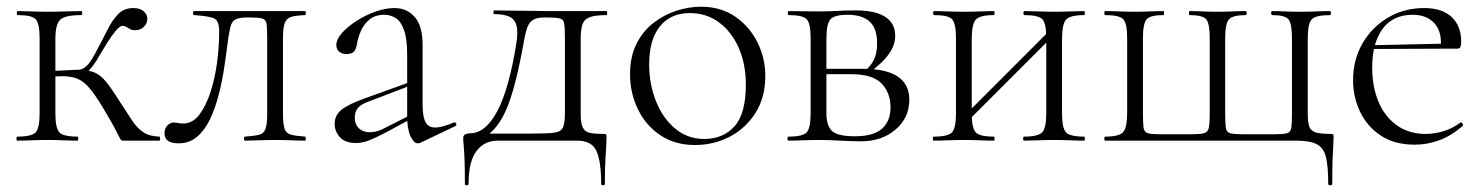

<svg xmlns="http://www.w3.org/2000/svg" viewBox="-20 -419 4419 572"><path d="M32 0Q29 0 29 -6Q29 -12 32 -12Q75 -12 86.5 -25Q98 -38 98 -81V-305Q98 -349 86.5 -361.5Q75 -374 33 -374Q30 -374 30 -380Q30 -386 33 -386Q51 -386 74.5 -385Q98 -384 123 -384Q150 -384 176 -385Q202 -386 222 -386Q225 -386 225 -380Q225 -374 222 -374Q173 -374 159 -360Q145 -346 145 -303V-81Q145 -38 156.5 -25Q168 -12 211 -12Q213 -12 213 -6Q213 0 211 0Q192 0 169 -1Q146 -2 123 -2Q98 -2 74.5 -1Q51 0 32 0ZM347 0Q343 0 341 -1.5Q339 -3 335 -11.5Q331 -20 320.5 -39.5Q310 -59 288 -96Q264 -136 246.5 -156.5Q229 -177 210.5 -184.5Q192 -192 165 -192Q147 -192 120 -189L119 -207Q139 -208 155.5 -208.5Q172 -209 185.5 -210Q199 -211 211 -211Q242 -211 260.5 -203.5Q279 -196 295.5 -176Q312 -156 337 -116Q359 -82 374 -59.5Q389 -37 407 -25Q425 -13 455 -12Q457 -12 457 -6Q457 0 455 0ZM211 -195V-211Q222 -211 231 -217Q240 -223 247.5 -233.5Q255 -244 262 -257Q284 -298 299.5 -329Q315 -360 332.5 -377.5Q350 -395 377 -395Q398 -395 408.5 -385Q419 -375 419 -363Q419 -350 409 -339.5Q399 -329 382 -329Q373 -329 367 -332.5Q361 -336 356 -339Q351 -342 345 -342Q337 -342 324.5 -327Q312 -312 299 -291Q286 -270 276 -253Q263 -229 247.5 -212Q232 -195 211 -195Z M512 8Q470 8 470 -22Q470 -36 478.5 -45Q487 -54 498 -54Q503 -54 510.5 -52.5Q518 -51 525 -51Q554 -51 574 -77.5Q594 -104 607.5 -146Q621 -188 627 -235.5Q633 -283 633 -326Q633 -356 619 -363.5Q605 -371 558 -374Q555 -374 555 -380Q555 -386 558 -386Q567 -386 590.5 -386Q614 -386 642 -386Q670 -386 692 -386Q714 -386 719 -386H889Q891 -386 891 -380Q891 -374 889 -374Q863 -373 848.5 -369Q834 -365 828.5 -351Q823 -337 823 -303V-81Q823 -49 828 -35Q833 -21 847.5 -17.5Q862 -14 889 -12Q891 -12 891 -6Q891 0 889 0Q870 0 847.5 -1Q825 -2 801 -2Q776 -2 752 -1Q728 0 710 0Q707 0 707 -6Q707 -12 710 -12Q738 -14 752 -17.5Q766 -21 771 -35Q776 -49 776 -81V-305Q776 -336 774 -348.5Q772 -361 761 -364Q750 -367 724 -367H719Q696 -367 684.5 -362.5Q673 -358 668.5 -345Q664 -332 660 -305Q655 -265 648.5 -221Q642 -177 631.5 -136.5Q621 -96 605.5 -63.5Q590 -31 567 -11.5Q544 8 512 8Z M1233 6Q1229 8 1225 8Q1213 8 1203 -13Q1193 -34 1193 -74V-255Q1193 -304 1183.5 -330Q1174 -356 1158.5 -365.5Q1143 -375 1125 -375Q1098 -375 1081 -361Q1064 -347 1055.5 -327.5Q1047 -308 1044 -291Q1043 -281 1037.5 -269.5Q1032 -258 1012 -258Q999 -258 990.5 -265Q982 -272 982 -285Q982 -302 999 -321Q1016 -340 1042.5 -357Q1069 -374 1099 -384.5Q1129 -395 1155 -395Q1192 -395 1215.5 -368.5Q1239 -342 1239 -285V-108Q1239 -72 1247.5 -55.5Q1256 -39 1277 -39Q1296 -39 1332 -54Q1337 -56 1339 -50.5Q1341 -45 1336 -43ZM1040 7Q1008 7 992.5 -10.5Q977 -28 977 -50Q977 -76 998 -92.5Q1019 -109 1067 -126L1203 -175L1205 -165L1077 -116Q1055 -108 1046 -97Q1037 -86 1037 -69Q1037 -48 1049.5 -36.5Q1062 -25 1081 -25Q1092 -25 1101.5 -27.5Q1111 -30 1119 -34L1212 -81L1214 -70L1127 -23Q1096 -7 1077.5 0Q1059 7 1040 7Z M1365 129Q1365 86 1364 59Q1363 32 1361.5 16Q1360 0 1360 -8Q1360 -17 1368 -19.5Q1376 -22 1381 -22Q1426 -22 1461 -87Q1496 -152 1518 -288Q1524 -324 1518.5 -343.5Q1513 -363 1496 -370Q1479 -377 1452 -377Q1450 -377 1450 -382.5Q1450 -388 1452 -388Q1461 -388 1483.5 -387.5Q1506 -387 1532 -387Q1558 -387 1580 -386.5Q1602 -386 1609 -386H1787Q1789 -386 1789 -380Q1789 -374 1787 -374Q1754 -374 1737.5 -368Q1721 -362 1715.5 -347Q1710 -332 1710 -303V-81Q1710 -51 1716.5 -38.5Q1723 -26 1738 -23Q1753 -20 1778 -20Q1785 -20 1786 -18.5Q1787 -17 1787 -8Q1787 0 1786 16Q1785 32 1783.5 59Q1782 86 1782 129Q1782 133 1776.5 133Q1771 133 1771 129Q1771 62 1757 31Q1743 0 1699 0H1463Q1423 0 1399.5 31Q1376 62 1376 129Q1376 133 1370.5 133Q1365 133 1365 129ZM1407 -1V-21H1560Q1608 -21 1629.5 -23.5Q1651 -26 1657 -39Q1663 -52 1663 -81V-305Q1663 -336 1661 -348.5Q1659 -361 1648 -364Q1637 -367 1610 -367H1602Q1581 -367 1569.5 -360.5Q1558 -354 1552.5 -341Q1547 -328 1543 -308Q1529 -228 1515 -174Q1501 -120 1485.5 -86.5Q1470 -53 1451 -33Q1432 -13 1407 -1Z M2050 13Q1991 13 1947.5 -16Q1904 -45 1880.5 -93.5Q1857 -142 1857 -198Q1857 -250 1876 -288Q1895 -326 1926.5 -350.5Q1958 -375 1995 -387Q2032 -399 2068 -399Q2128 -399 2171 -369Q2214 -339 2237 -292Q2260 -245 2260 -193Q2260 -129 2231 -83Q2202 -37 2154.5 -12Q2107 13 2050 13ZM2078 -5Q2134 -5 2168 -42.5Q2202 -80 2202 -167Q2202 -228 2181 -276Q2160 -324 2122.5 -352Q2085 -380 2035 -380Q1978 -380 1946 -340.5Q1914 -301 1914 -227Q1914 -168 1934.5 -117Q1955 -66 1992 -35.5Q2029 -5 2078 -5Z M2420 -385Q2446 -385 2474 -386.5Q2502 -388 2531 -388Q2587 -388 2617 -369Q2647 -350 2647 -312Q2647 -258 2571 -204L2558 -209Q2575 -223 2584 -242Q2593 -261 2593 -290Q2593 -335 2570.5 -355Q2548 -375 2505 -375Q2468 -375 2455 -362.5Q2442 -350 2442 -303V-81Q2442 -45 2458.5 -29Q2475 -13 2527 -13Q2582 -13 2607.5 -35.5Q2633 -58 2633 -99Q2633 -143 2606 -170.5Q2579 -198 2516 -198H2424L2423 -214H2551Q2689 -214 2689 -122Q2689 -68 2648 -33Q2607 2 2545 2Q2521 2 2484.5 0Q2448 -2 2420 -2Q2395 -2 2371.5 -1Q2348 0 2329 0Q2326 0 2326 -6Q2326 -12 2329 -12Q2372 -12 2383.5 -25Q2395 -38 2395 -81V-305Q2395 -349 2383.5 -361.5Q2372 -374 2330 -374Q2327 -374 2327 -380Q2327 -386 2330 -386Q2348 -386 2371.5 -385.5Q2395 -385 2420 -385Z M2856 -51 2843 -64 3115 -336 3128 -323ZM2828 -81V-305Q2828 -349 2816.5 -361.5Q2805 -374 2763 -374Q2760 -374 2760 -380Q2760 -386 2763 -386Q2781 -386 2804.5 -385Q2828 -384 2853 -384Q2876 -384 2899.5 -385Q2923 -386 2941 -386Q2943 -386 2943 -380Q2943 -374 2941 -374Q2898 -374 2886.5 -360Q2875 -346 2875 -303V-81Q2875 -38 2886.5 -25Q2898 -12 2941 -12Q2943 -12 2943 -6Q2943 0 2941 0Q2922 0 2899 -1Q2876 -2 2853 -2Q2828 -2 2804.5 -1Q2781 0 2762 0Q2759 0 2759 -6Q2759 -12 2762 -12Q2805 -12 2816.5 -25Q2828 -38 2828 -81ZM3097 -81V-305Q3097 -349 3085.5 -361.5Q3074 -374 3032 -374Q3029 -374 3029 -380Q3029 -386 3032 -386Q3050 -386 3073.5 -385Q3097 -384 3122 -384Q3145 -384 3168.5 -385Q3192 -386 3210 -386Q3212 -386 3212 -380Q3212 -374 3210 -374Q3167 -374 3155.5 -360Q3144 -346 3144 -303V-81Q3144 -38 3155.5 -25Q3167 -12 3210 -12Q3212 -12 3212 -6Q3212 0 3210 0Q3191 0 3168 -1Q3145 -2 3122 -2Q3097 -2 3073 -1Q3049 0 3031 0Q3028 0 3028 -6Q3028 -12 3031 -12Q3073 -12 3085 -25Q3097 -38 3097 -81Z M3937 129Q3937 78 3930.5 50Q3924 22 3903.5 11Q3883 0 3842 0H3273Q3270 0 3270 -6Q3270 -12 3273 -12Q3315 -12 3326.5 -26Q3338 -40 3338 -83V-305Q3338 -349 3326.5 -361.5Q3315 -374 3273 -374Q3270 -374 3270 -380Q3270 -386 3273 -386Q3291 -386 3314 -385Q3337 -384 3360 -384Q3383 -384 3405.5 -385Q3428 -386 3446 -386Q3448 -386 3448 -380Q3448 -374 3446 -374Q3407 -374 3396 -361.5Q3385 -349 3385 -305V-81Q3385 -51 3387 -38Q3389 -25 3400 -22Q3411 -19 3437 -19H3530Q3555 -19 3566.5 -22Q3578 -25 3581 -37.5Q3584 -50 3584 -78V-305Q3584 -349 3573.5 -361.5Q3563 -374 3524 -374Q3522 -374 3522 -380Q3522 -386 3524 -386Q3541 -386 3562.5 -385Q3584 -384 3606 -384Q3629 -384 3651 -385Q3673 -386 3691 -386Q3694 -386 3694 -380Q3694 -374 3691 -374Q3653 -374 3641.5 -361.5Q3630 -349 3630 -305V-81Q3630 -51 3632 -38Q3634 -25 3645.5 -22Q3657 -19 3683 -19H3776Q3803 -19 3814 -22Q3825 -25 3827 -38.5Q3829 -52 3829 -83V-305Q3829 -349 3818.5 -361.5Q3808 -374 3770 -374Q3767 -374 3767 -380Q3767 -386 3770 -386Q3787 -386 3808.5 -385Q3830 -384 3852 -384Q3876 -384 3900 -385Q3924 -386 3943 -386Q3945 -386 3945 -380Q3945 -374 3943 -374Q3900 -374 3888 -361.5Q3876 -349 3876 -305V-81Q3876 -57 3880 -43.5Q3884 -30 3898.5 -25Q3913 -20 3944 -20Q3951 -20 3952 -18.5Q3953 -17 3953 -8Q3953 1 3952 14.5Q3951 28 3950 54.5Q3949 81 3949 129Q3949 133 3943 133Q3937 133 3937 129Z M4195 12Q4134 12 4093 -15.5Q4052 -43 4031.5 -87Q4011 -131 4011 -180Q4011 -241 4039 -289.5Q4067 -338 4115 -366.5Q4163 -395 4223 -395Q4276 -395 4304.5 -368.5Q4333 -342 4333 -296Q4333 -285 4331 -279.5Q4329 -274 4321 -274H4272Q4277 -324 4253.5 -349.5Q4230 -375 4189 -375Q4130 -375 4099 -333Q4068 -291 4068 -218Q4068 -161 4086.5 -116.5Q4105 -72 4141 -46Q4177 -20 4227 -20Q4253 -20 4280 -28Q4307 -36 4331 -54Q4333 -56 4336.5 -51.5Q4340 -47 4338 -44Q4303 -14 4267.5 -1Q4232 12 4195 12ZM4055 -273 4054 -284 4284 -289V-274Z"/></svg>

Font: Cormorant Light
Style: Regular
Weight: 300
Designer: Christian Thalmann (Catharsis Fonts)
Foundry: Catharsis Fonts
Version: Version 4.000